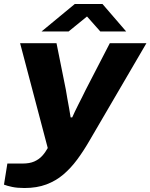

<svg xmlns="http://www.w3.org/2000/svg" viewBox="-52 -744 756 965"><path d="M71 201Q35 201 9 195.5Q-17 190 -32 184L-15 78H61Q97 78 120.5 67.5Q144 57 160 39.5Q176 22 188 0L49 -527H232L279 -293Q282 -273 286.5 -248.5Q291 -224 295.5 -199Q300 -174 303 -154H311Q316 -166 324.5 -183.5Q333 -201 342.5 -220Q352 -239 361.5 -257.5Q371 -276 378 -291L500 -527H684L396 -34Q367 16 335.5 58.5Q304 101 266.5 133Q229 165 181 183Q133 201 71 201ZM157 -586 324 -724H463L582 -586H452L366 -683H412L293 -586Z"/></svg>

Font: Archivo SemiExpanded ExtraBold
Style: Italic
Weight: 800
Width: 6
Italic angle: -10°
Designer: Hector Gatti
Foundry: Omnibus-Type
Version: Version 2.001